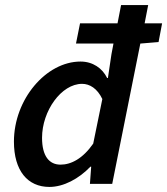

<svg xmlns="http://www.w3.org/2000/svg" viewBox="-20 -726 660 758"><path d="M175 12C231 12 291 -20 337 -68H340L335 0H423L534 -554L606 -560L620 -634H551L565 -706H458L444 -634H296L280 -554H428L420 -512L406 -418H403C384 -457 346 -483 298 -483C162 -483 35 -334 35 -167C35 -52 89 12 175 12ZM219 -76C174 -76 146 -110 146 -182C146 -288 222 -395 304 -395C334 -395 364 -377 384 -335L348 -159C307 -100 261 -76 219 -76Z"/></svg>

Font: Source Sans Pro Semibold
Style: Italic
Weight: 600
Italic angle: -11°
Designer: Paul D. Hunt
Foundry: Adobe Systems Incorporated
Version: Version 3.006;hotconv 1.0.111;makeotfexe 2.5.65597